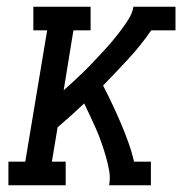

<svg xmlns="http://www.w3.org/2000/svg" viewBox="-20 -550 541 570"><path d="M5 0V-70H55L120 -460H79V-530H249V-460H198L169 -282Q184 -295 199 -309Q214 -323 229 -337.5Q244 -352 258 -367Q272 -382 286 -397Q300 -412 313 -427.5Q326 -443 338.5 -459.5Q351 -476 362 -493.5Q373 -511 376 -530H501V-460H429Q398 -415 361 -375Q324 -335 286 -296Q300 -269 313 -241.5Q326 -214 338 -186Q350 -158 360.5 -129Q371 -100 378 -70H428V0H304Q308 -22 304 -44Q300 -66 294 -86.5Q288 -107 281 -127Q274 -147 265.5 -166.5Q257 -186 248 -205Q239 -224 230 -243Q211 -225 191 -207Q171 -189 151 -172L134 -70H175V0Z"/></svg>

Font: Iosevka Curly Slab Oblique
Style: Regular
Weight: 400
Italic angle: -9°
Monospace: yes
Designer: Belleve Invis
Foundry: Belleve Invis
Version: Version 11.1.0; ttfautohint (v1.8.3)